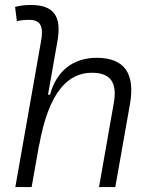

<svg xmlns="http://www.w3.org/2000/svg" viewBox="-20 -763 626 783"><path d="M383.8 0H450.2L510.3 -340.3C531.7 -463.4 486.8 -527.3 374.5 -527.3C277.3 -527.3 210 -472.7 184.1 -377H175.8L214.4 -595.7C231.9 -696.3 200.2 -742.7 106 -742.7C84.5 -742.7 63 -740.7 41.5 -734.9L48.8 -676.8C65.9 -680.7 83 -682.1 100.1 -682.1C145.5 -682.1 158.2 -654.8 147.5 -595.7L42.5 0H108.9L140.6 -178.2L139.2 -167.5C178.7 -391.1 258.8 -466.3 355 -466.3C431.2 -466.3 458.5 -425.3 444.3 -344.2Z"/></svg>

Font: Cascadia Code NF Light
Style: Italic
Weight: 300
Italic angle: -10°
Monospace: yes
Designer: Aaron Bell
Foundry: Saja Typeworks
Version: Version 2404.023